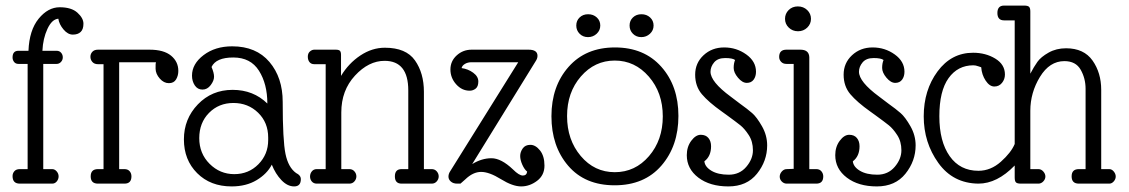

<svg xmlns="http://www.w3.org/2000/svg" viewBox="-20 -658 4046 688"><path d="M189 -591Q166 -589 150 -554.5Q134 -520 132 -476H183Q193 -476 199 -469Q205 -462 205 -452.5Q205 -443 198.5 -436Q192 -429 183 -429H135V-52H167Q176 -52 183 -44Q190 -36 190 -26Q190 -16 183.5 -8Q177 0 167 0H51Q25 0 25 -27Q25 -37 31.5 -44.5Q38 -52 51 -52H79V-429H46Q36 -429 30.5 -436Q25 -443 25 -452Q25 -476 46 -476H82Q85 -550 118.5 -591Q152 -632 194 -632Q236 -632 257.5 -612.5Q279 -593 279 -573Q279 -553 269 -543.5Q259 -534 241 -534Q223 -534 207.5 -552.5Q192 -571 189 -591Z M407 -435V-52H426Q438 -52 444.5 -44.5Q451 -37 451 -26Q451 0 426 0H331Q305 0 305 -26Q305 -52 331 -52H351V-428H331Q318 -428 311 -436Q304 -444 304 -454.5Q304 -465 311 -472.5Q318 -480 331 -480H516Q567 -480 593 -458.5Q619 -437 619 -404Q619 -387 611 -373.5Q603 -360 585 -360Q567 -360 552.5 -376.5Q538 -393 537.5 -411.5Q537 -430 539 -435Z M812 -492Q898 -492 945.5 -436Q993 -380 993 -293Q993 -155 1003 -106.5Q1013 -58 1041 -38Q1058 -30 1058 -16Q1058 10 1034 10Q1010 10 988.5 -12.5Q967 -35 954 -68Q937 -35 899.5 -12.5Q862 10 810 10Q734 10 686.5 -37.5Q639 -85 639 -158.5Q639 -232 689 -284Q739 -336 813.5 -336Q888 -336 938 -287Q938 -357 908 -404.5Q878 -452 816 -452Q754 -452 738 -418Q747 -397 747 -383Q747 -369 735 -353Q723 -337 705.5 -337Q688 -337 678 -352Q668 -367 668 -387Q668 -429 709.5 -460.5Q751 -492 812 -492ZM941 -156V-165Q941 -219 905 -254Q869 -289 816.5 -289Q764 -289 729 -253.5Q694 -218 694 -163Q694 -108 731 -71Q768 -34 819.5 -34Q871 -34 906 -69.5Q941 -105 941 -156Z M1203 -52H1232Q1243 -52 1250 -44Q1257 -36 1257 -26Q1257 -16 1250 -8Q1243 0 1232 0H1115Q1104 0 1097.5 -7.5Q1091 -15 1091 -25.5Q1091 -36 1097.5 -44Q1104 -52 1115 -52H1147V-428H1106Q1095 -428 1089 -435.5Q1083 -443 1083 -455Q1083 -467 1090.5 -473.5Q1098 -480 1106 -480H1183Q1194 -480 1198 -476Q1202 -472 1202 -461V-386Q1229 -431 1271 -459Q1313 -487 1359 -487Q1435 -487 1467 -441.5Q1499 -396 1499 -329V-52H1527Q1538 -52 1545 -44Q1552 -36 1552 -26Q1552 -16 1545 -8Q1538 0 1527 0H1419Q1395 0 1395 -26Q1395 -52 1419 -52H1443V-334Q1443 -440 1358 -440Q1301 -440 1252 -387Q1203 -334 1203 -255Z M1618 0Q1604 0 1595.5 -7.5Q1587 -15 1587 -25Q1587 -35 1593 -44L1837 -435H1670Q1656 -435 1646 -429Q1636 -423 1634 -414Q1657 -411 1675.5 -397.5Q1694 -384 1694 -366Q1694 -348 1684.5 -340.5Q1675 -333 1663 -333Q1635 -333 1614.5 -356Q1594 -379 1594 -409Q1594 -439 1616.5 -459.5Q1639 -480 1670 -480H1874Q1906 -480 1906 -458Q1906 -448 1899 -438L1672 -70Q1706 -91 1741 -91Q1776 -91 1818 -51Q1840 -29 1853.5 -29Q1867 -29 1869 -43Q1859 -51 1851.5 -68Q1844 -85 1844 -99Q1844 -113 1853 -126Q1862 -139 1880.5 -139Q1899 -139 1915 -119Q1931 -99 1931 -64.5Q1931 -30 1904.5 -10Q1878 10 1847.5 10Q1817 10 1775 -16Q1733 -42 1704 -42Q1675 -42 1647 -15L1630 0Z M1956 -241.5Q1956 -349 2017.5 -418.5Q2079 -488 2183.5 -488Q2288 -488 2349.5 -419Q2411 -350 2411 -242.5Q2411 -135 2350 -64.5Q2289 6 2182.5 6Q2076 6 2016 -64Q1956 -134 1956 -241.5ZM2061 -99Q2110 -41 2183 -41Q2256 -41 2305.5 -98.5Q2355 -156 2355 -241Q2355 -326 2305 -383.5Q2255 -441 2183 -441Q2111 -441 2061.5 -384Q2012 -327 2012 -242Q2012 -157 2061 -99ZM2087.5 -607Q2106 -607 2118.5 -595.5Q2131 -584 2131 -566.5Q2131 -549 2118 -537Q2105 -525 2087 -525Q2069 -525 2057 -537Q2045 -549 2045 -566.5Q2045 -584 2057 -595.5Q2069 -607 2087.5 -607ZM2278.5 -607Q2297 -607 2309.5 -595.5Q2322 -584 2322 -566.5Q2322 -549 2309 -537Q2296 -525 2278 -525Q2260 -525 2248 -537Q2236 -549 2236 -566.5Q2236 -584 2248 -595.5Q2260 -607 2278.5 -607Z M2526 -401Q2526 -365 2598 -312L2631 -287Q2659 -267 2675.5 -252.5Q2692 -238 2710.5 -205.5Q2729 -173 2729 -137Q2729 -81 2692.5 -35.5Q2656 10 2590 10Q2524 10 2482.5 -21.5Q2441 -53 2441 -102Q2441 -132 2457 -153.5Q2473 -175 2491 -175Q2509 -175 2518.5 -163.5Q2528 -152 2528 -134Q2528 -98 2504 -80Q2506 -60 2529.5 -46Q2553 -32 2591.5 -32Q2630 -32 2654 -60Q2678 -88 2678 -119.5Q2678 -151 2663 -174Q2648 -197 2633 -209Q2618 -221 2585 -245L2567 -258Q2519 -292 2495 -320.5Q2471 -349 2471 -390.5Q2471 -432 2501 -460Q2531 -488 2575 -488Q2619 -488 2654 -463Q2689 -438 2689 -401Q2689 -384 2680.5 -372.5Q2672 -361 2656 -361Q2640 -361 2624.5 -379.5Q2609 -398 2609 -414.5Q2609 -431 2614 -443Q2605 -450 2578.5 -450Q2552 -450 2539 -434.5Q2526 -419 2526 -401Z M2824 -429H2798Q2786 -429 2779 -436.5Q2772 -444 2772 -454Q2772 -480 2798 -480H2848Q2879 -480 2880 -453V-52H2905Q2917 -52 2923.5 -44Q2930 -36 2930 -26Q2930 0 2905 0H2799Q2789 0 2781.5 -7.5Q2774 -15 2774 -25Q2774 -35 2781.5 -43.5Q2789 -52 2799 -52L2824 -53ZM2839 -635Q2859 -635 2872.5 -622Q2886 -609 2886 -590.5Q2886 -572 2872.5 -559Q2859 -546 2839.5 -546Q2820 -546 2806.5 -559Q2793 -572 2793 -590.5Q2793 -609 2806 -622Q2819 -635 2839 -635Z M3058 -401Q3058 -365 3130 -312L3163 -287Q3191 -267 3207.5 -252.5Q3224 -238 3242.5 -205.5Q3261 -173 3261 -137Q3261 -81 3224.5 -35.5Q3188 10 3122 10Q3056 10 3014.5 -21.5Q2973 -53 2973 -102Q2973 -132 2989 -153.5Q3005 -175 3023 -175Q3041 -175 3050.5 -163.5Q3060 -152 3060 -134Q3060 -98 3036 -80Q3038 -60 3061.5 -46Q3085 -32 3123.5 -32Q3162 -32 3186 -60Q3210 -88 3210 -119.5Q3210 -151 3195 -174Q3180 -197 3165 -209Q3150 -221 3117 -245L3099 -258Q3051 -292 3027 -320.5Q3003 -349 3003 -390.5Q3003 -432 3033 -460Q3063 -488 3107 -488Q3151 -488 3186 -463Q3221 -438 3221 -401Q3221 -384 3212.5 -372.5Q3204 -361 3188 -361Q3172 -361 3156.5 -379.5Q3141 -398 3141 -414.5Q3141 -431 3146 -443Q3137 -450 3110.5 -450Q3084 -450 3071 -434.5Q3058 -419 3058 -401Z M3616 -585H3578Q3554 -585 3554 -611.5Q3554 -638 3578 -638H3650Q3663 -638 3667.5 -633.5Q3672 -629 3672 -617V-394Q3685 -419 3697.5 -436.5Q3710 -454 3737.5 -469.5Q3765 -485 3800 -485Q3864 -485 3895 -441Q3926 -397 3926 -336V-52H3955Q3964 -52 3971 -43.5Q3978 -35 3978 -25.5Q3978 -16 3971 -8Q3964 0 3955 0H3846Q3820 0 3820 -26Q3820 -52 3846 -52H3870V-340Q3870 -377 3852.5 -408Q3835 -439 3794 -439Q3741 -439 3706.5 -382.5Q3672 -326 3672 -261V-52H3701Q3711 -52 3718.5 -43.5Q3726 -35 3726 -25.5Q3726 -16 3718.5 -8Q3711 0 3701 0H3638Q3625 0 3620.5 -4.5Q3616 -9 3616 -22V-65Q3553 0 3486 0Q3395 -1 3342.5 -74Q3290 -147 3290 -241Q3290 -335 3339.5 -402Q3389 -469 3467 -469Q3512 -469 3546.5 -448Q3581 -427 3581 -391Q3581 -374 3570.5 -361Q3560 -348 3543 -348Q3526 -348 3512 -369Q3498 -390 3496 -417Q3495 -417 3485.5 -420.5Q3476 -424 3468 -424Q3412 -424 3379 -378Q3346 -332 3346 -241.5Q3346 -151 3383 -98.5Q3420 -46 3486 -46Q3530 -46 3566.5 -78.5Q3603 -111 3616 -142Z"/></svg>

Font: Glass Antiqua
Style: Regular
Weight: 400
Version: 1.001